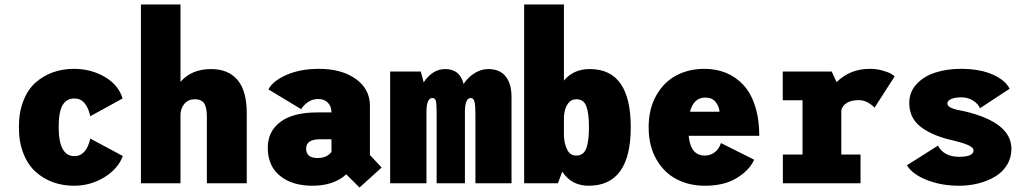

<svg xmlns="http://www.w3.org/2000/svg" viewBox="-20 -820 4600 859"><path d="M529.5 -122Q508.5 -65 447 -27Q385.5 11 310.5 11Q261 11 217.8 -4.5Q174.5 -20 139.8 -51Q105 -82 84.8 -133.2Q64.5 -184.5 64.5 -251Q64.5 -318 84.8 -369.5Q105 -421 139.8 -451.2Q174.5 -481.5 217.8 -496.8Q261 -512 310.5 -512Q387.5 -512 449 -475.8Q510.5 -439.5 528.5 -379.5L384 -300Q366 -379.5 313 -379.5Q278 -379.5 260.2 -350Q242.5 -320.5 242.5 -251Q242.5 -121.5 313 -121.5Q366 -121.5 384 -200Z M610.5 0V-800H787.5V-453.5Q836.5 -511 924.5 -511Q1000.5 -511 1042.2 -462.8Q1084 -414.5 1084 -312V0H905.5V-297Q905.5 -340 893.2 -358Q881 -376 851.5 -376Q822.5 -376 805.2 -355.8Q788 -335.5 787.5 -306.5V0Z M1588.5 19 1529 -40Q1473.5 11 1377.5 11Q1287 11 1232.5 -33.5Q1178 -78 1178 -159Q1178 -232.5 1234.8 -274.8Q1291.5 -317 1399 -317H1463V-317.5Q1463 -343.5 1447.2 -360.2Q1431.5 -377 1403.5 -377Q1377.5 -377 1357.5 -363Q1337.5 -349 1327.5 -331.5L1181 -420Q1200 -457.5 1261.5 -484.8Q1323 -512 1407 -512Q1508.5 -512 1571.8 -466.8Q1635 -421.5 1635 -347V-126.5L1687.5 -70.5ZM1401 -113Q1441.5 -113 1463 -140V-197H1413Q1349.5 -197 1349.5 -155Q1349.5 -113 1401 -113Z M1725.5 0V-500H1862.5L1875.5 -451.5Q1915 -511 1972 -511Q2037.5 -511 2054 -444.5Q2075 -475.5 2104 -493.2Q2133 -511 2165 -511Q2216 -511 2242.2 -478.2Q2268.5 -445.5 2268.5 -386V0H2107V-307.5Q2107 -347.5 2103 -364.5Q2099 -381.5 2086 -381.5Q2061 -381.5 2060 -321.5V0H1933.5V-308.5Q1933.5 -350.5 1930.5 -366Q1927.5 -381.5 1914.5 -381.5Q1889.5 -381.5 1888 -326V0Z M2325 0V-800H2503V-459.5Q2545.5 -511 2619 -511Q2802 -511 2802 -251Q2802 11 2613.5 11Q2537 11 2495.5 -52L2476 0ZM2558.5 -376Q2534.5 -376 2520.2 -355.5Q2506 -335 2503 -300V-210Q2505.5 -172 2518.8 -148Q2532 -124 2558 -124Q2591 -124 2603 -156Q2615 -188 2615 -251Q2615 -313.5 2603.2 -344.8Q2591.5 -376 2558.5 -376Z M3354 -105.5Q3333.5 -59 3277 -24Q3220.5 11 3134 11Q3062.5 11 3006 -18.8Q2949.5 -48.5 2915.8 -108.5Q2882 -168.5 2882 -250.5Q2882 -332.5 2915.8 -392.5Q2949.5 -452.5 3005.2 -482.2Q3061 -512 3131.5 -512Q3184.5 -512 3228.8 -493.8Q3273 -475.5 3306.2 -439.5Q3339.5 -403.5 3358.2 -345.5Q3377 -287.5 3377 -212.5H3061Q3066 -166 3084 -145Q3102 -124 3134 -124Q3158.5 -124 3178 -139Q3197.5 -154 3205.5 -180ZM3135.5 -383.5Q3083.5 -383.5 3067 -320H3199Q3198 -342.5 3182.2 -363Q3166.5 -383.5 3135.5 -383.5Z M3744 -128.5H3830V0H3482.5V-128.5H3570.5V-371.5H3482V-500H3701L3723 -452.5Q3782.5 -512 3872 -512Q3901 -512 3927.2 -504.8Q3953.5 -497.5 3966.2 -490Q3979 -482.5 3982.5 -478L3892.5 -338Q3884.5 -348.5 3864.8 -360.2Q3845 -372 3821.5 -372Q3789 -372 3769 -359.8Q3749 -347.5 3744 -327Z M4271 11Q4191.5 11 4126.5 -14.8Q4061.5 -40.5 4037.5 -80.5L4176.5 -168.5Q4188 -145 4212 -131.8Q4236 -118.5 4270 -118.5Q4335.5 -118.5 4335.5 -147Q4335.5 -160.5 4310 -171.5Q4284.5 -182.5 4225.5 -196Q4140.5 -218 4094.2 -256.5Q4048 -295 4048 -360Q4048 -408.5 4080.8 -443.8Q4113.5 -479 4165 -495.5Q4216.5 -512 4279 -512Q4363 -512 4420.2 -487Q4477.5 -462 4497 -423L4364 -335.5Q4357.5 -354.5 4334 -369.5Q4310.5 -384.5 4282 -384.5Q4252 -384.5 4235.2 -376.8Q4218.5 -369 4218.5 -357.5Q4218.5 -344.5 4237.8 -336.5Q4257 -328.5 4297.5 -321.5Q4505 -272 4505 -154Q4505 -114 4485.2 -82Q4465.5 -50 4432.2 -30Q4399 -10 4357.5 0.5Q4316 11 4271 11Z"/></svg>

Font: League Mono Narrow ExtraBold
Style: Regular
Weight: 800
Width: 3
Designer: Tyler Finck
Foundry: The League of Moveable Type / Tyler Finck
Version: Version 2.210